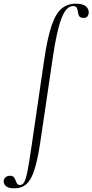

<svg xmlns="http://www.w3.org/2000/svg" viewBox="-108 -746 501 1041"><path d="M-30 275Q-64 275 -76.5 262.5Q-89 250 -88 235Q-87 224 -78 215.5Q-69 207 -54 207Q-39 207 -33 214.5Q-27 222 -23.5 232Q-20 242 -15.5 249.5Q-11 257 1 257Q14 257 23 242Q32 227 41 182Q50 137 63 47L131 -418Q149 -540 171.5 -606.5Q194 -673 226 -699.5Q258 -726 302 -726Q343 -726 359 -710.5Q375 -695 373 -675Q372 -665 366 -657Q360 -649 346 -649Q327 -649 321.5 -658.5Q316 -668 314.5 -681Q313 -694 308.5 -703.5Q304 -713 288 -713Q251 -713 225.5 -647Q200 -581 179 -439L111 21Q97 116 79.5 172Q62 228 36 251.5Q10 275 -30 275Z"/></svg>

Font: Cormorant Infant Light
Style: Italic
Weight: 300
Italic angle: -10°
Designer: Christian Thalmann (Catharsis Fonts)
Foundry: Catharsis Fonts
Version: Version 4.001